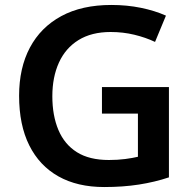

<svg xmlns="http://www.w3.org/2000/svg" viewBox="-20 -744 773 774"><path d="M391 -393H661V-29Q604 -10 540 0Q476 10 400 10Q292 10 215.5 -33Q139 -76 98 -158Q57 -240 57 -358Q57 -470 100.5 -552Q144 -634 227 -679Q310 -724 429 -724Q492 -724 548 -712.5Q604 -701 649 -681L605 -575Q567 -593 521.5 -604Q476 -615 426 -615Q349 -615 296.5 -582.5Q244 -550 217.5 -491.5Q191 -433 191 -356Q191 -278 215.5 -220Q240 -162 290 -130.5Q340 -99 419 -99Q455 -99 485 -103Q515 -107 536 -112V-286H391Z"/></svg>

Font: Noto Sans Khmer SemiBold
Style: Regular
Weight: 600
Version: Version 2.003